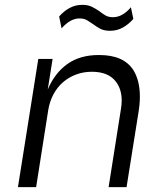

<svg xmlns="http://www.w3.org/2000/svg" viewBox="-20 -772 675 792"><path d="M54 0 138 -529H197L177 -403Q206 -471 258 -508Q310 -545 387 -545H390Q490 -545 530 -483Q557 -440 557 -373Q557 -343 551 -307L502 0H428L479 -323Q482 -341 482 -357Q482 -403 459 -434Q428 -476 359 -476Q324 -476 293.5 -464.5Q263 -453 239.5 -432.5Q216 -412 200.5 -383Q185 -354 179 -318L129 0ZM434 -645Q410 -645 394.5 -653Q379 -661 366 -671Q353 -680 340 -688Q327 -696 308 -696Q270 -696 234 -655L224 -704Q243 -726 267 -739Q291 -752 319 -752Q343 -752 359 -744Q375 -736 388 -727Q401 -717 414 -709Q427 -701 446 -701Q466 -701 484.5 -711.5Q503 -722 520 -742L530 -694Q511 -672 487 -658.5Q463 -645 434 -645Z"/></svg>

Font: Sora Light
Style: Italic
Weight: 300
Designer: Jonathan Barnbrook, Juli√°n Moncada
Version: Version 1.000